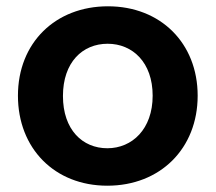

<svg xmlns="http://www.w3.org/2000/svg" viewBox="-20 -582 685 610"><path d="M321 -111C242 -111 180 -170 180 -277C180 -384 242 -443 322 -443C401 -443 465 -384 465 -278C465 -172 400 -111 321 -111ZM321 8C489 8 608 -110 608 -278C608 -445 490 -562 323 -562C156 -562 37 -446 37 -278C37 -111 153 8 321 8Z"/></svg>

Font: Matrixport Bold
Style: Regular
Weight: 600
Designer: Ninad Kale (Devanagari), Jonny Pinhorn (Latin)
Foundry: Indian Type Foundry
Version: Version 2.000;PS 1.0;hotconv 1.0.79;makeotf.lib2.5.61930; tt